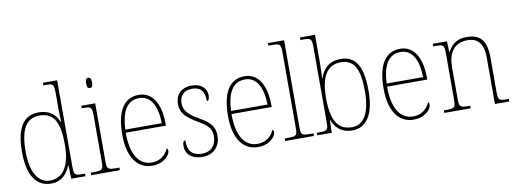

<svg xmlns="http://www.w3.org/2000/svg" viewBox="-61 -1109 3944 1468"><g transform="rotate(-10 1911.0 -375.0)"><path d="M240 10C319 10 363 -37 390 -105H392L396 0H506V-20H492C426 -20 420 -25 420 -91V-760H310V-740H327C386 -740 392 -736 392 -660V-543C392 -513 393 -477 396 -442H392C366 -505 316 -543 236 -543C121 -543 60 -455 60 -267C60 -78 128 10 240 10ZM236 -14C148 -13 88 -97 88 -264C88 -436 136 -518 239 -518C356 -518 393 -431 393 -265C393 -109 341 -16 236 -14Z M657 -658C671 -658 680 -666 680 -698C680 -729 671 -738 657 -738C643 -738 634 -729 634 -698C634 -666 643 -658 657 -658ZM550 0H773V-20H749C681 -20 676 -25 676 -95V-536H569V-516H583C642 -516 648 -511 648 -438V-95C648 -25 643 -20 575 -20H550Z M1024 10C1115 10 1164 -49 1164 -82C1164 -93 1160 -98 1155 -102C1134 -55 1094 -15 1024 -15C929 -15 866 -101 867 -274H1179V-290C1179 -447 1118 -542 1015 -542C902 -542 838 -451 838 -262C838 -87 910 10 1024 10ZM1151 -298H868C874 -432 915 -517 1014 -517C1105 -517 1149 -428 1151 -298Z M1415 10C1498 10 1554 -45 1554 -129C1554 -189 1534 -231 1441 -283C1366 -325 1326 -361 1326 -421C1326 -475 1356 -517 1423 -517C1486 -517 1520 -486 1520 -405C1535 -405 1541 -420 1541 -447C1541 -495 1504 -542 1425 -542C1346 -542 1298 -493 1298 -422C1298 -351 1331 -316 1434 -255C1512 -211 1526 -178 1526 -131C1526 -63 1487 -15 1415 -15C1332 -15 1305 -61 1305 -138C1291 -138 1284 -124 1284 -94C1284 -50 1314 10 1415 10Z M1845 10C1936 10 1985 -49 1985 -82C1985 -93 1981 -98 1976 -102C1955 -55 1915 -15 1845 -15C1750 -15 1687 -101 1688 -274H2000V-290C2000 -447 1939 -542 1836 -542C1723 -542 1659 -451 1659 -262C1659 -87 1731 10 1845 10ZM1972 -298H1689C1695 -432 1736 -517 1835 -517C1926 -517 1970 -428 1972 -298Z M2057 0H2280V-20H2259C2186 -20 2182 -24 2182 -94V-760H2057V-740H2087C2147 -740 2154 -736 2154 -662V-94C2154 -24 2150 -20 2077 -20H2057Z M2577 10C2680 10 2751 -73 2751 -267C2751 -462 2697 -544 2581 -544C2496 -544 2444 -497 2420 -421H2418C2421 -465 2422 -523 2422 -560V-760H2305V-740H2328C2387 -740 2394 -736 2394 -662V-91C2394 -25 2389 -20 2322 -20H2305V0H2418L2421 -96H2424C2451 -29 2502 10 2577 10ZM2579 -15C2465 -15 2421 -103 2421 -269C2421 -432 2472 -519 2578 -519C2682 -519 2723 -442 2723 -270C2723 -99 2670 -15 2579 -15Z M3053 10C3144 10 3193 -49 3193 -82C3193 -93 3189 -98 3184 -102C3163 -55 3123 -15 3053 -15C2958 -15 2895 -101 2896 -274H3208V-290C3208 -447 3147 -542 3044 -542C2931 -542 2867 -451 2867 -262C2867 -87 2939 10 3053 10ZM3180 -298H2897C2903 -432 2944 -517 3043 -517C3134 -517 3178 -428 3180 -298Z M3292 0H3496V-20H3484C3416 -20 3411 -25 3411 -95V-334C3411 -439 3454 -517 3562 -517C3652 -517 3685 -455 3685 -365V0H3796V-20H3785C3718 -20 3713 -25 3713 -95V-359C3713 -483 3668 -542 3561 -542C3491 -542 3448 -516 3413 -453H3410L3407 -536H3297V-516H3316C3377 -516 3383 -511 3383 -442V-95C3383 -25 3378 -20 3310 -20H3292Z"/></g></svg>

Font: Noto Serif Thai SemiCondensed Thin
Style: Regular
Weight: 100
Width: 4
Designer: Monotype Design Team
Foundry: Monotype Imaging Inc.
Version: Version 2.002